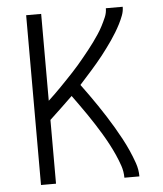

<svg xmlns="http://www.w3.org/2000/svg" viewBox="-53 -781 705 828"><g transform="rotate(-5 300.0 -367.5)"><path d="M91 0V-735H156V-359Q170 -372 184.5 -386Q199 -400 212.5 -414Q226 -428 240 -442.5Q254 -457 267.5 -471.5Q281 -486 294 -501Q307 -516 319.5 -531.5Q332 -547 344.5 -562.5Q357 -578 368.5 -594Q380 -610 391 -626.5Q402 -643 411 -660.5Q420 -678 428 -696.5Q436 -715 436 -735H509Q509 -716 502 -697.5Q495 -679 486 -661.5Q477 -644 467 -627.5Q457 -611 446 -595Q435 -579 423.5 -563.5Q412 -548 400 -532.5Q388 -517 375.5 -502.5Q363 -488 350 -473Q337 -458 324 -444Q311 -430 298 -415Q315 -392 332.5 -367.5Q350 -343 366.5 -318.5Q383 -294 399 -269Q415 -244 430 -218.5Q445 -193 459 -167Q473 -141 485 -114Q497 -87 507 -58.5Q517 -30 517 0H452Q452 -27 443.5 -52Q435 -77 424 -101.5Q413 -126 400.5 -149.5Q388 -173 374.5 -195.5Q361 -218 346.5 -240.5Q332 -263 317 -285Q302 -307 286.5 -328.5Q271 -350 256 -371Q231 -347 206 -323Q181 -299 156 -276V0Z"/></g></svg>

Font: Iosevka Curly Light Extended
Style: Regular
Weight: 300
Width: 7
Monospace: yes
Designer: Belleve Invis
Foundry: Belleve Invis
Version: Version 11.1.0; ttfautohint (v1.8.3)